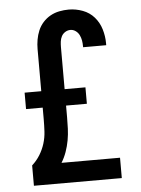

<svg xmlns="http://www.w3.org/2000/svg" viewBox="-53 -785 606 827"><g transform="rotate(-5 250.0 -371.5)"><path d="M60 0V-88Q80 -106 94 -128.5Q108 -151 116 -176.5Q124 -202 125.5 -228.5Q127 -255 127 -282V-332H55V-403H127V-585Q127 -605 130.5 -625.5Q134 -646 142 -665Q150 -684 164 -699.5Q178 -715 196 -725Q214 -735 234.5 -739Q255 -743 275 -743Q306 -743 335.5 -732Q365 -721 385 -698Q405 -675 414 -645Q423 -615 423 -585V-576H323V-580Q323 -593 321 -605Q319 -617 313.5 -628.5Q308 -640 297.5 -647.5Q287 -655 275 -655Q263 -655 252.5 -648.5Q242 -642 236.5 -631.5Q231 -621 229.5 -609Q228 -597 228 -585V-403H318V-332H228V-282Q228 -257 227 -232Q226 -207 221.5 -182Q217 -157 208.5 -133Q200 -109 187 -88H440V0Z"/></g></svg>

Font: Iosevka Semibold
Style: Regular
Weight: 600
Monospace: yes
Designer: Belleve Invis
Foundry: Belleve Invis
Version: Version 33.2.3; ttfautohint (v1.8.4)